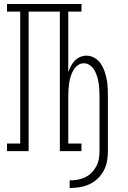

<svg xmlns="http://www.w3.org/2000/svg" viewBox="-20 -755 640 959"><path d="M328 184V146Q348 146 367.5 142.5Q387 139 405 130.5Q423 122 437 108Q451 94 460.5 76.5Q470 59 473.5 39.5Q477 20 477 0V-274Q477 -291 476 -307.5Q475 -324 472.5 -340.5Q470 -357 465 -373Q460 -389 452 -403.5Q444 -418 430 -428.5Q416 -439 399 -439Q382 -439 368 -428.5Q354 -418 346 -403.5Q338 -389 333 -373Q328 -357 325.5 -340.5Q323 -324 322 -307.5Q321 -291 321 -274V-38H387V0H279V-697H123V0H15V-38H81V-697H15V-735H387V-697H321V-395Q321 -395 321 -395Q321 -395 321 -395Q327 -411 334.5 -425.5Q342 -440 353.5 -452Q365 -464 380.5 -470.5Q396 -477 412 -477Q433 -477 452 -466Q471 -455 483 -437.5Q495 -420 502 -399.5Q509 -379 513 -358.5Q517 -338 518 -316.5Q519 -295 519 -274V0Q519 25 514.5 50Q510 75 498 97.5Q486 120 467.5 137.5Q449 155 426 165.5Q403 176 378 180Q353 184 328 184Z"/></svg>

Font: Iosevka Curly Slab XLtEx
Style: Regular
Weight: 200
Width: 7
Monospace: yes
Designer: Belleve Invis
Foundry: Belleve Invis
Version: Version 11.1.0; ttfautohint (v1.8.3)